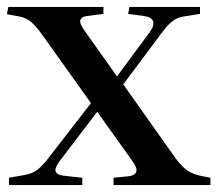

<svg xmlns="http://www.w3.org/2000/svg" viewBox="-29 -533 626 553"><path d="M-3 0V-21L42 -29Q53 -31 63 -35Q73 -39 83.5 -48Q94 -57 106 -72L233 -236L91 -435Q75 -457 61 -469.5Q47 -482 24 -486L-9 -492L-5 -513H269V-493L222 -487Q206 -485 202.5 -475.5Q199 -466 215 -444L308 -313L402 -440Q416 -459 412 -471.5Q408 -484 385 -487L340 -493L344 -513H547V-493L503 -486Q489 -484 479 -479Q469 -474 459 -464.5Q449 -455 435 -436L326 -290L476 -78Q488 -62 499 -51.5Q510 -41 522 -35.5Q534 -30 547 -27L577 -21V0H298V-21L338 -25Q360 -27 363.5 -38.5Q367 -50 351 -71L251 -211L142 -68Q134 -57 131.5 -48.5Q129 -40 134 -34.5Q139 -29 154 -27L208 -21V0Z"/></svg>

Font: Literata 60pt Medium
Style: Regular
Weight: 500
Designer: Latin by Veronika Burian and Jose Scaglione. Greek by Irene Vlachou. Cyrillic by Vera Evstafieva.
Foundry: TypeTogether
Version: Version 3.103;gftools[0.9.29]